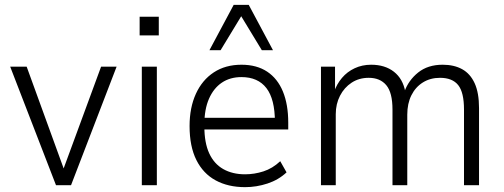

<svg xmlns="http://www.w3.org/2000/svg" viewBox="-20 -764 2077 792"><path d="M211 0 22 -489H90L251 -46H234L397 -489H461L273 0Z M556 -618V-695H635V-618ZM565 0V-489H627V0Z M991 8Q921 8 869.5 -20Q818 -48 790 -104Q762 -160 762 -244Q762 -320 788 -377Q814 -434 862 -465.5Q910 -497 976 -497Q1039 -497 1082 -468.5Q1125 -440 1147 -386.5Q1169 -333 1169 -258V-230H807V-278H1131L1114 -261Q1114 -355 1079 -400.5Q1044 -446 976 -446Q929 -446 895 -423Q861 -400 842 -356.5Q823 -313 823 -251V-242Q823 -175 843 -131.5Q863 -88 901 -66.5Q939 -45 991 -45Q1029 -45 1066.5 -57Q1104 -69 1136 -99L1162 -53Q1129 -22 1083.5 -7Q1038 8 991 8ZM844 -557 944 -744H1006L1106 -557H1060L975 -697L890 -557Z M1304 0V-489H1362V-385H1358Q1369 -417 1390.5 -442.5Q1412 -468 1443 -482.5Q1474 -497 1511 -497Q1568 -497 1605 -468Q1642 -439 1652 -385H1648Q1665 -433 1705 -465Q1745 -497 1806 -497Q1853 -497 1886.5 -478.5Q1920 -460 1938 -420.5Q1956 -381 1956 -318V0H1894V-312Q1894 -383 1870 -413Q1846 -443 1795 -443Q1755 -443 1724.5 -424Q1694 -405 1677 -371Q1660 -337 1660 -291V0H1599V-312Q1599 -382 1573.5 -412.5Q1548 -443 1501 -443Q1461 -443 1430.5 -423Q1400 -403 1382.5 -369Q1365 -335 1365 -293V0Z"/></svg>

Font: Nunito Sans 10pt SemiCondensed Light
Style: Regular
Weight: 300
Width: 4
Designer: Vernon Adams
Foundry: Vernon Adams
Version: Version 3.101;gftools[0.9.27]